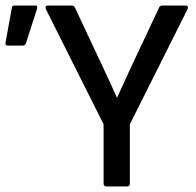

<svg xmlns="http://www.w3.org/2000/svg" viewBox="-20 -675 709 695"><path d="M366 0H440C446 0 450 -4 450 -10V-225L659 -642C662 -650 659 -655 652 -655H568C563 -655 558 -653 556 -648L455 -433C438 -396 421 -359 404 -322H403C387 -358 370 -395 353 -431L251 -648C249 -653 244 -655 239 -655H153C146 -655 143 -650 146 -642L355 -225V-10C355 -4 359 0 366 0ZM8 -510H63C68 -510 72 -513 74 -519L114 -643C116 -651 115 -655 107 -655H33C27 -655 24 -653 23 -647L0 -521C-1 -515 1 -510 8 -510Z"/></svg>

Font: Sofia Sans Cond SemiBold
Style: Regular
Weight: 600
Width: 3
Designer: Botio Nikoltchev, Ani Petrova
Foundry: lettersoup
Version: Version 4.100